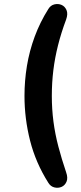

<svg xmlns="http://www.w3.org/2000/svg" viewBox="-20 -733 398 941"><path d="M217 163Q155 65 127.5 -43.5Q100 -152 100 -263Q100 -337 112 -410Q124 -483 150 -553.5Q176 -624 217 -689Q228 -707 246.5 -711.5Q265 -716 281.5 -709Q298 -702 306 -683.5Q314 -665 304 -637Q280 -573 264.5 -511.5Q249 -450 241.5 -389Q234 -328 234 -263Q234 -198 242 -137Q250 -76 266 -15Q282 46 304 111Q314 139 306 157.5Q298 176 281.5 183Q265 190 246.5 185.5Q228 181 217 163Z"/></svg>

Font: Nunito
Style: Bold
Weight: 700
Designer: Vernon Adams
Foundry: Vernon Adams
Version: Version 3.602